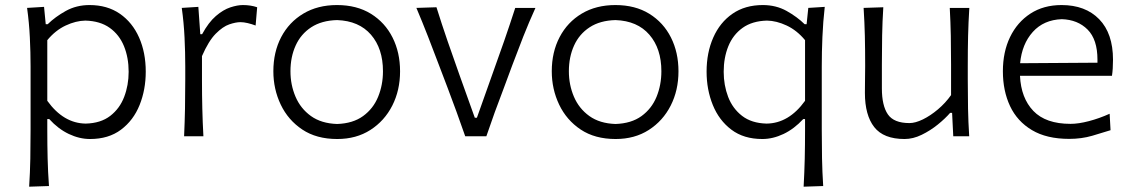

<svg xmlns="http://www.w3.org/2000/svg" viewBox="-20 -526 4364 741"><path d="M92.5 194.5Q96 139.5 97 86.5Q98 33.5 98 -27.5V-269.5Q98 -324 95.2 -381.2Q92.5 -438.5 84.5 -495.5L150 -499.5L156.5 -432.5H164Q193 -461 234 -483.8Q275 -506.5 325.5 -506.5Q394 -506.5 442.5 -473Q491 -439.5 516.8 -381.2Q542.5 -323 542.5 -249.5Q542.5 -180 518.8 -120.8Q495 -61.5 447 -25.5Q399 10.5 327.5 10.5Q286.5 10.5 245.5 -9Q204.5 -28.5 170 -66.5H162.5V-25Q162.5 34 163.8 85.2Q165 136.5 169 192ZM311 -49Q369 -50.5 405.5 -78.8Q442 -107 459.2 -152Q476.5 -197 476.5 -249Q476.5 -303.5 458.5 -347.8Q440.5 -392 403.5 -418.5Q366.5 -445 309.5 -446.5Q273 -446 233.5 -427.5Q194 -409 162.5 -371V-137Q225 -50 311 -49Z M690.5 0Q693 -55.5 694 -107Q695 -158.5 695 -219.5V-269.5Q695 -324 692.2 -381.2Q689.5 -438.5 681.5 -495.5L745.5 -499.5L753 -394H760Q785 -440 813.2 -464.2Q841.5 -488.5 868.8 -497.5Q896 -506.5 917.5 -506.5Q947.5 -506.5 972.5 -498L966.5 -427.5Q952 -433 936.2 -436.8Q920.5 -440.5 908 -440.5Q890 -440.5 865 -432Q840 -423.5 812.5 -395.8Q785 -368 759.5 -309.5V-217Q759.5 -158 760.8 -106.8Q762 -55.5 765 0Z M1281.5 10.5Q1201.5 10.5 1146.8 -26Q1092 -62.5 1063.5 -122.2Q1035 -182 1035 -251Q1035 -325 1065.2 -382.8Q1095.5 -440.5 1150.8 -473.5Q1206 -506.5 1280.5 -506.5Q1357 -506.5 1411.5 -472.8Q1466 -439 1495 -381.2Q1524 -323.5 1524 -251Q1524 -177.5 1494 -118.5Q1464 -59.5 1409.5 -24.5Q1355 10.5 1281.5 10.5ZM1281 -47.5Q1342 -49.5 1381.2 -78Q1420.5 -106.5 1439.2 -152.2Q1458 -198 1458 -251Q1458 -338.5 1411.8 -392Q1365.5 -445.5 1281 -448.5Q1221.5 -447 1181.2 -420.8Q1141 -394.5 1121 -350.2Q1101 -306 1101 -251Q1101 -198.5 1120.5 -152.8Q1140 -107 1180 -78.2Q1220 -49.5 1281 -47.5Z M1775.5 0Q1759.5 -46.5 1742 -94.2Q1724.5 -142 1707.5 -187L1674 -275Q1653.5 -329.5 1631.8 -385.2Q1610 -441 1587 -495.5L1664.5 -498Q1685 -432.5 1707.2 -368Q1729.5 -303.5 1753 -237.5L1812.5 -71.5H1820.5L1879.5 -237.5Q1903.5 -304 1925.8 -368Q1948 -432 1968.5 -495.5H2046.5Q2021.5 -440.5 1999.5 -384.8Q1977.5 -329 1957 -274L1924 -185Q1906 -138.5 1889.5 -92.8Q1873 -47 1857 0Z M2356 10.5Q2276 10.5 2221.2 -26Q2166.5 -62.5 2138 -122.2Q2109.5 -182 2109.5 -251Q2109.5 -325 2139.8 -382.8Q2170 -440.5 2225.2 -473.5Q2280.5 -506.5 2355 -506.5Q2431.5 -506.5 2486 -472.8Q2540.5 -439 2569.5 -381.2Q2598.5 -323.5 2598.5 -251Q2598.5 -177.5 2568.5 -118.5Q2538.5 -59.5 2484 -24.5Q2429.5 10.5 2356 10.5ZM2355.5 -47.5Q2416.5 -49.5 2455.8 -78Q2495 -106.5 2513.8 -152.2Q2532.5 -198 2532.5 -251Q2532.5 -338.5 2486.2 -392Q2440 -445.5 2355.5 -448.5Q2296 -447 2255.8 -420.8Q2215.5 -394.5 2195.5 -350.2Q2175.5 -306 2175.5 -251Q2175.5 -198.5 2195 -152.8Q2214.5 -107 2254.5 -78.2Q2294.5 -49.5 2355.5 -47.5Z M3081.5 194.5Q3084.5 139.5 3085.8 86.8Q3087 34 3087 -25V-66.5H3080Q3045 -28.5 3004 -9Q2963 10.5 2922 10.5Q2850.5 10.5 2802.8 -25.5Q2755 -61.5 2731 -120.8Q2707 -180 2707 -249.5Q2707 -323 2732.8 -381.2Q2758.5 -439.5 2807 -473Q2855.5 -506.5 2924 -506.5Q2975 -506.5 3015.8 -483.8Q3056.5 -461 3085.5 -432.5H3093L3099.5 -495.5L3163 -499.5Q3156.5 -442 3154 -383.5Q3151.5 -325 3151.5 -269.5V-27.5Q3151.5 33.5 3152.5 85Q3153.5 136.5 3157 192ZM2938.5 -49Q3024.5 -50 3087 -137V-371Q3055.5 -409 3016 -427.5Q2976.5 -446 2940 -446.5Q2883 -445 2846 -418.5Q2809 -392 2791 -347.8Q2773 -303.5 2773 -249Q2773 -197 2790.2 -152Q2807.5 -107 2844 -78.8Q2880.5 -50.5 2938.5 -49Z M3471 10.5Q3390 10.5 3354 -35.5Q3318 -81.5 3318 -167.5Q3318 -200 3318.5 -224.2Q3319 -248.5 3319 -271.5Q3319 -334.5 3317.8 -387.2Q3316.5 -440 3313 -495.5L3389 -498Q3385.5 -442.5 3384.5 -389.2Q3383.5 -336 3383.5 -276.5V-185Q3383.5 -118.5 3406.5 -84.8Q3429.5 -51 3490 -51Q3512.5 -51 3541.8 -65.2Q3571 -79.5 3600 -104Q3629 -128.5 3650.5 -159V-276.5Q3650.5 -336 3649.5 -388Q3648.5 -440 3645.5 -495.5H3721Q3717.5 -440 3716.2 -387.2Q3715 -334.5 3715 -271.5V-219.5Q3715 -158.5 3716 -107Q3717 -55.5 3720.5 0H3659L3654.5 -90.5H3647Q3628 -68.5 3599.2 -45.2Q3570.5 -22 3537.2 -5.8Q3504 10.5 3471 10.5Z M4106.5 10Q4019.5 10 3962.8 -23.8Q3906 -57.5 3878.2 -116.5Q3850.5 -175.5 3850.5 -251Q3850.5 -325.5 3878.2 -383Q3906 -440.5 3956.8 -473.5Q4007.5 -506.5 4077 -506.5Q4169 -506.5 4222.2 -451.8Q4275.5 -397 4275.5 -295.5Q4275.5 -259.5 4271.5 -233.5H3916.5Q3920.5 -147.5 3968.2 -97.8Q4016 -48 4111.5 -48Q4142.5 -48 4182.5 -58.5Q4222.5 -69 4262.5 -87L4266 -23.5Q4236.5 -14 4195.2 -2Q4154 10 4106.5 10ZM4078 -452Q4008 -449.5 3966 -402.8Q3924 -356 3917 -282L4215.5 -284Q4215.5 -287 4215.5 -290Q4215.5 -293 4215.5 -296Q4215.5 -373.5 4177.5 -411.8Q4139.5 -450 4078 -452Z"/></svg>

Font: Commissioner Flair Light
Style: Regular
Weight: 300
Designer: Kostas Bartsokas
Foundry: Kostas Bartsokas
Version: Version 1.000; ttfautohint (v1.8.3)